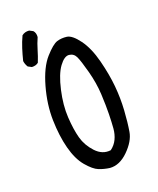

<svg xmlns="http://www.w3.org/2000/svg" viewBox="-145 -868 789 959"><g transform="rotate(-20 250.0 -389.0)"><path d="M272 2Q242 -2 215.5 -12.5Q189 -23 156 -62Q123 -101 105.5 -168Q88 -235 86 -319Q84 -403 109.5 -493.5Q135 -584 176 -630Q217 -676 241 -683.5Q265 -691 293 -687.5Q321 -684 355.5 -637Q390 -590 409.5 -513.5Q429 -437 435 -372.5Q441 -308 437 -244.5Q433 -181 425 -134Q417 -87 370 -40.5Q323 6 272 2ZM306 -80Q329 -97 341 -122Q353 -147 355.5 -177.5Q358 -208 359 -252.5Q360 -297 357 -358Q354 -419 336.5 -484.5Q319 -550 308 -573Q297 -596 272.5 -598.5Q248 -601 220.5 -563.5Q193 -526 175.5 -449Q158 -372 162 -306.5Q166 -241 178.5 -195Q191 -149 226 -111.5Q261 -74 306 -80ZM78 -605 59 -615Q49 -631 47 -648Q55 -680 64.5 -710Q74 -740 88 -770Q104 -783 127 -781L146 -771Q158 -758 156 -736Q143 -707 134 -676Q125 -645 113 -615Q100 -604 78 -605Z"/></g></svg>

Font: Kosefont JP
Style: Regular
Weight: 400
Designer: Nozomi Seto 瀬戸のぞみ
Version: Version 3.00;June 19, 2020